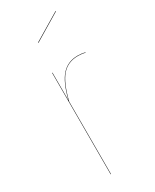

<svg xmlns="http://www.w3.org/2000/svg" viewBox="-194 -797 683 848"><g transform="rotate(-30 147.5 -373.0)"><path d="M252.9 -744.1 116.2 -662.1 115.2 -664.1 252 -746.1ZM237.8 -526.9Q258.8 -526.9 274.9 -522V-520Q258.8 -524.9 237.8 -524.9Q186.5 -524.9 155.5 -489.3Q124.5 -453.6 104 -369.1V0H102.1V-517.1H104V-376Q124 -457 155.5 -491.9Q187 -526.9 237.8 -526.9Z"/></g></svg>

Font: Fira Sans Compressed Two
Style: Regular
Weight: 100
Width: 1
Designer: Carrois Corporate & Edenspiekermann AG
Foundry: Carrois Corporate GbR & Edenspiekermann AG
Version: Version 4.203;PS 004.203;hotconv 1.0.88;makeotf.lib2.5.64775